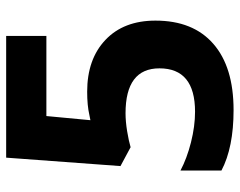

<svg xmlns="http://www.w3.org/2000/svg" viewBox="-96 -658 764 611"><g transform="rotate(-90 285.5 -352.0)"><path d="M299.8 -456.1Q403.3 -456.1 464.6 -397.9Q525.9 -339.8 525.9 -238.8Q525.9 -119.1 452.1 -54.7Q378.4 9.8 241.2 9.8Q122.1 9.8 48.8 -28.8V-159.2Q87.4 -138.7 138.7 -125.7Q189.9 -112.8 235.8 -112.8Q374 -112.8 374 -226.1Q374 -334 231 -334Q205.1 -334 173.8 -328.9Q142.6 -323.7 123 -317.9L63 -350.1L89.8 -713.9H477.1V-585.9H222.2L209 -445.8L226.1 -449.2Q255.9 -456.1 299.8 -456.1Z"/></g></svg>

Font: CAA NEO Sans
Style: Bold
Weight: 700
Version: Version 1.10